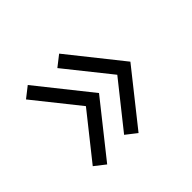

<svg xmlns="http://www.w3.org/2000/svg" viewBox="-104 -642 743 743"><g transform="rotate(-45 268.0 -270.5)"><path d="M111 -53 284 -270.7 111 -487.7 66.7 -453 212.3 -270.7 66.7 -87.7ZM282.7 -53 455.7 -270.7 282.7 -487.7 238.3 -453 384 -270.7 238.3 -87.7Z"/></g></svg>

Font: Hauora
Style: Regular
Weight: 400
Designer: Wayne Shih
Foundry: WCYS
Version: Version 1.001